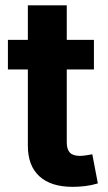

<svg xmlns="http://www.w3.org/2000/svg" viewBox="-20 -696 406 723"><path d="M333.7 -545.9V-434.3H9.8V-545.9ZM84.9 -675.8H231.4V-159.8Q231.4 -133.7 243 -121.4Q254.6 -109 281.1 -109Q289.6 -109 304.7 -111.1Q319.7 -113.2 327.6 -115.1L348.5 -5.3Q324 2 300 4.8Q275.9 7.6 253.8 7.6Q171.7 7.6 128.3 -32.2Q84.9 -72.1 84.9 -146.9Z"/></svg>

Font: Adwaita Sans
Style: Regular
Weight: 400
Designer: Rasmus Andersson
Foundry: rsms
Version: Version 4.001;git-9221beed3